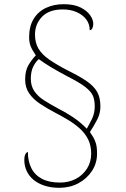

<svg xmlns="http://www.w3.org/2000/svg" viewBox="-20 -780 599 916"><path d="M263 116Q223 116 191.5 105.5Q160 95 139 77Q118 59 107 35Q96 11 96 -17Q96 -33 99.5 -41Q103 -49 107 -52Q111 -55 113 -55Q113 -11 129.5 22Q146 55 180 73Q214 91 266 91Q308 91 341.5 73.5Q375 56 395 24.5Q415 -7 415 -47Q415 -86 400.5 -115Q386 -144 361 -166.5Q336 -189 305.5 -207.5Q275 -226 242 -243Q204 -263 171.5 -284.5Q139 -306 119.5 -334Q100 -362 100 -400Q100 -442 115 -468Q130 -494 151 -516Q133 -542 126 -560Q119 -578 119 -603Q119 -654 140 -689Q161 -724 198.5 -742Q236 -760 284 -760Q333 -760 364 -744.5Q395 -729 410 -707.5Q425 -686 425 -666Q425 -654 420.5 -645Q416 -636 408 -636Q408 -666 391 -688Q374 -710 345 -722.5Q316 -735 280 -735Q214 -735 180.5 -700Q147 -665 147 -615Q147 -576 163.5 -548Q180 -520 214.5 -496Q249 -472 303 -444Q360 -416 394 -392.5Q428 -369 443.5 -341.5Q459 -314 459 -272Q459 -239 444 -210Q429 -181 409 -150Q417 -138 424.5 -126Q432 -114 437.5 -96Q443 -78 443 -47Q443 -1 418.5 36Q394 73 353.5 94.5Q313 116 263 116ZM394 -166Q404 -183 418 -211Q432 -239 432 -272Q432 -302 423.5 -322.5Q415 -343 387.5 -364.5Q360 -386 301 -416Q254 -441 222.5 -460Q191 -479 165 -498Q150 -485 138.5 -462Q127 -439 127 -404Q127 -369 144.5 -344Q162 -319 191.5 -300.5Q221 -282 256 -263Q294 -244 329 -220.5Q364 -197 394 -166Z"/></svg>

Font: Noto Serif Hebrew Thin
Style: Regular
Weight: 250
Version: Version 2.003